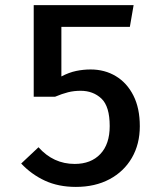

<svg xmlns="http://www.w3.org/2000/svg" viewBox="-20 -728 655 762"><path d="M510.3 -707.7 495.4 -621.5H223.6V-424.6Q253.8 -440.5 282.3 -446.4Q310.8 -452.3 339.5 -452.3Q395.9 -452.3 440 -425.6Q484.1 -399 509.5 -348.7Q534.9 -298.5 534.9 -227.2Q534.9 -155.9 503.3 -101.5Q471.8 -47.2 414.6 -16.7Q357.4 13.8 281 13.8Q211.8 13.8 158.2 -11Q104.6 -35.9 64.1 -79L132.8 -143.6Q191.8 -77.4 276.4 -77.4Q341 -77.4 378.2 -116.7Q415.4 -155.9 415.4 -227.7Q415.4 -305.6 382.6 -336.7Q349.7 -367.7 300 -367.7Q273.3 -367.7 250 -361.8Q226.7 -355.9 198.5 -344.1H113.8V-707.7Z"/></svg>

Font: Fira Code Medium
Style: Regular
Weight: 500
Designer: Carrois Corporate, Edenspiekermann AG, Nikita Prokopov
Foundry: Carrois Corporate, Edenspiekermann AG, Nikita Prokopov
Version: Version 6.002